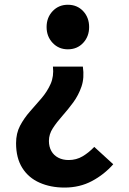

<svg xmlns="http://www.w3.org/2000/svg" viewBox="-20 -594 554 827"><path d="M258.1 213.9Q198.1 213.9 150.6 192.9Q103 172 76.1 129.4Q49.2 86.8 49.2 22.9Q49.2 -19.8 66.5 -52.6Q83.9 -85.4 109.3 -114.1Q134.7 -142.7 159.1 -171.2Q183.4 -199.7 198 -232.5Q212.6 -265.3 208 -307.1H336.9Q343.9 -258.9 331.1 -221.4Q318.2 -183.9 295.6 -153Q272.9 -122.2 248.8 -95.1Q224.6 -67.9 207.7 -41.9Q190.7 -15.9 190.7 13.1Q190.7 38 201.2 56.6Q211.7 75.2 231 85.2Q250.2 95.3 275.7 95.3Q308.9 95.3 335.8 79.3Q362.7 63.3 386 38.7L467.8 113.5Q428.7 157.8 376.1 185.8Q323.5 213.9 258.1 213.9ZM272.2 -381.6Q232.8 -381.6 206.8 -409.2Q180.7 -436.8 180.7 -477.5Q180.7 -518.6 206.8 -546.1Q232.8 -573.5 272.2 -573.5Q312.4 -573.5 338.2 -546.1Q363.9 -518.6 363.9 -477.5Q363.9 -436.8 338.2 -409.2Q312.4 -381.6 272.2 -381.6Z"/></svg>

Font: Noto Sans KR Thin
Style: Regular
Weight: 100
Designer: Ryoko NISHIZUKA 西塚涼子 (kana, bopomofo & ideographs); Paul D. Hunt (Latin, Greek & Cyrillic); Sandoll Communications 산돌커뮤니
Foundry: Adobe
Version: Version 2.004-H2;hotconv 1.0.118;makeotfexe 2.5.65603